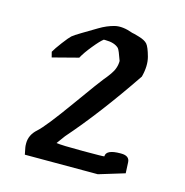

<svg xmlns="http://www.w3.org/2000/svg" viewBox="-88 -623 701 727"><g transform="rotate(15 262.5 -259.5)"><path d="M254.4 -476.6Q251.5 -476.6 248.5 -476.6Q236.3 -467.8 212.2 -438.2Q188 -408.7 176.3 -386.7L75.2 -360.4L69.8 -381.3Q77.6 -395.5 97.9 -422.4Q118.2 -449.2 126.2 -456.3Q134.3 -463.4 160.2 -478.8Q186 -494.1 216.1 -512.2Q246.1 -530.3 275.4 -537.4Q304.7 -544.4 345.7 -529.3Q349.1 -529.3 373.3 -522.2Q397.5 -515.1 407 -504.2Q416.5 -493.2 426.3 -457.5Q435.5 -423.8 423.8 -378.9Q307.1 -206.1 201.2 -85.4L176.8 -52.2Q196.8 -48.8 280.8 -48.8Q364.7 -48.8 364.7 -50.3Q364.7 -77.1 420.9 -77.1Q421.9 -77.1 423.3 -77.1Q456.5 -77.1 457.5 -51.8L459.5 -9.3L358.4 21.5Q357.4 21.5 339.8 21.5H183.1Q163.1 21.5 118.4 21.5Q73.7 21.5 72.3 21.5L66.9 -5.9Q65.9 -10.3 65.9 -21.5Q65.9 -54.7 93.8 -79.3Q121.6 -104 199 -211.9Q276.4 -319.8 285.9 -330.6Q295.4 -341.3 308.6 -359.9Q327.1 -385.3 327.1 -414.1Q313.5 -453.6 307.6 -460Q290.5 -476.6 254.4 -476.6Z"/></g></svg>

Font: Panteley
Style: Regular
Weight: 500
Designer: Kalashnikov Yuriy
Foundry: Øêîëà ïàâà èìåíè ñâÿòîãî àâíîàïîñòîëüíîãî Âëàäèìèà
Version: Version 1.80 April 12, 2018